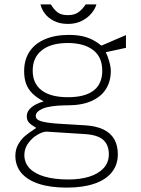

<svg xmlns="http://www.w3.org/2000/svg" viewBox="-20 -684 644 875"><path d="M50 26Q50 -3.5 63.5 -26.8Q77 -50 94 -64.2Q111 -78.5 132.5 -92.5L145 -101Q143.5 -102 142 -103Q140.5 -104 139 -105Q121 -115.5 111.5 -126Q102 -136.5 102 -155Q102 -176 121.8 -193.5Q141.5 -211 179 -222Q146 -239.5 126.8 -259Q107.5 -278.5 98.8 -302.8Q90 -327 90 -360Q90 -411 114.2 -448.2Q138.5 -485.5 184.8 -505.2Q231 -525 295 -525Q342 -525 376.8 -513.2Q411.5 -501.5 442 -476Q443.5 -477 446 -478Q448.5 -479 451.5 -480Q477 -491 507 -504Q537 -517 554 -524V-466L462 -446Q470.5 -430 477.8 -404.2Q485 -378.5 485 -360Q485 -315 463.8 -279.8Q442.5 -244.5 398.2 -224.2Q354 -204 288 -204Q285 -204 282.5 -204Q280 -204 277 -204Q206 -202.5 174.5 -188.8Q143 -175 143 -156Q143 -146 150.5 -139.8Q158 -133.5 175.5 -129.2Q193 -125 224.5 -122L250 -120L308.5 -116.5Q322 -115.5 336.8 -114.8Q351.5 -114 367 -113Q418 -110 451.5 -93.8Q485 -77.5 501 -49Q517 -20.5 517 19Q517 67 489.5 101.2Q462 135.5 409.8 153.2Q357.5 171 284 171Q209.5 171 157 153.8Q104.5 136.5 77.2 104Q50 71.5 50 26ZM476 19Q476 -23.5 450.5 -46.5Q425 -69.5 366 -73L194 -84Q177.5 -85 152.5 -71Q127.5 -57 109.2 -32.2Q91 -7.5 91 22Q91 58 114.8 83Q138.5 108 183.8 121Q229 134 293 134Q344 134 385.5 121.5Q427 109 451.5 83Q476 57 476 19ZM446 -362Q446 -424.5 404 -456.2Q362 -488 289 -488Q212.5 -488 170.8 -455Q129 -422 129 -362Q129 -303 170.2 -272Q211.5 -241 289 -241Q367.5 -241 406.8 -271.5Q446 -302 446 -362ZM289.5 -575Q253.5 -575 226.8 -588.2Q200 -601.5 184.8 -621.8Q169.5 -642 164.5 -664H211.5Q212.5 -662 214 -660.5Q225.5 -641.5 241.8 -628.2Q258 -615 289.5 -615Q320 -615 338.8 -629.2Q357.5 -643.5 370.5 -664H419.5Q414 -644.5 397.5 -624Q381 -603.5 353.5 -589.2Q326 -575 289.5 -575Z"/></svg>

Font: Public Sans VF
Style: Regular
Weight: 400
Designer: Pablo Impallari, Rodrigo Fuenzalida (Modified by Dan O. Williams and USWDS)
Version: Version 1.003